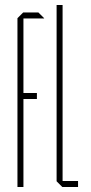

<svg xmlns="http://www.w3.org/2000/svg" viewBox="-20 -750 363 770"><path d="M74 -353 51 -377H128V-353ZM50 0V-377H51L74 -353V0ZM50 -377V-677L73 -700H74V-377ZM74 -676V-700H134L157 -677V-676ZM230 0 207 -23V-730H231V0ZM231 0V-24H293V0Z"/></svg>

Font: Foldit Thin
Style: Regular
Weight: 100
Designer: Sophia Tai
Foundry: Sophia Tai
Version: Version 1.003